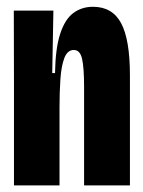

<svg xmlns="http://www.w3.org/2000/svg" viewBox="-20 -560 433 580"><path d="M22.2 0V-312.5L21.7 -528H141.3L137.8 -339.3H146.2Q147.5 -414.2 161.8 -457.8Q176 -501.5 201.3 -520.5Q226.7 -539.5 260.8 -539.5Q319.5 -539.5 346 -489.8Q372.5 -440 372.5 -332.3V0H234V-297.5Q234 -356.5 227.8 -382.8Q221.7 -409 203 -409Q183.7 -409 174.4 -384.8Q165.2 -360.5 162.5 -321.3Q159.8 -282.2 159.8 -236.3V0Z"/></svg>

Font: Bricolage Grotesque 96pt ExtraBold Condensed
Style: Regular
Weight: 800
Width: 3
Version: Version 1.001;gftools[0.9.33.dev8+g029e19f]